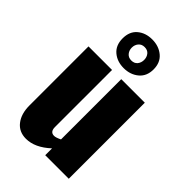

<svg xmlns="http://www.w3.org/2000/svg" viewBox="-255 -934 1032 1032"><g transform="rotate(45 261.0 -418.0)"><path d="M143 -738Q143 -791 176.5 -819Q210 -847 260 -847Q310 -847 344.5 -818.5Q379 -790 379 -738Q379 -686 344.5 -657.5Q310 -629 260 -629Q210 -629 176.5 -657.5Q143 -686 143 -738ZM260 -687Q283 -687 295 -702Q307 -717 307 -738Q307 -759 295 -774Q283 -789 260 -789Q238 -789 225.5 -774Q213 -759 213 -738Q213 -717 225.5 -702Q238 -687 260 -687ZM157 11Q104 11 74 -27.5Q44 -66 44 -129V-578H223V-144Q223 -107 253 -107Q267 -107 293 -120V-578H472V0H293V-52Q225 11 157 11Z"/></g></svg>

Font: Oswald Heavy
Style: Regular
Weight: 400
Designer: Vernon Adams
Foundry: Vernon Adams
Version: Version 4.101